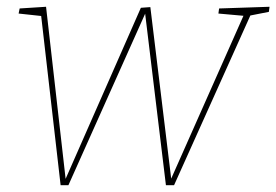

<svg xmlns="http://www.w3.org/2000/svg" viewBox="-20 -545 816 567"><path d="M159 2 101 -503 109 -497 35 -505 38 -520 116 -525 175 -6H169L396 -522L424 -524L486 -14H484L701 -503L703 -498L625 -505L627 -520L776 -525L774 -510L708 -497L721 -503L494 2H470L408 -510L412 -512L182 2Z"/></svg>

Font: Bitter Thin Thin
Style: Italic
Weight: 250
Italic angle: -9°
Version: Version 2.002